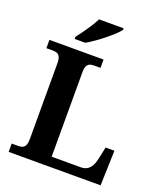

<svg xmlns="http://www.w3.org/2000/svg" viewBox="-165 -1040 984 1150"><g transform="rotate(20 327.0 -465.5)"><path d="M28 0V-53H70Q84.6 -53 96.3 -57.5Q108 -62 114.5 -76Q121 -90 121 -118V-596Q121 -624.9 114.3 -638.4Q107.6 -652 96.3 -656.5Q85 -661 70 -661H28V-714H373V-661H331Q317.3 -661 305.8 -657Q294.3 -652.9 287.2 -639.9Q280 -626.9 280 -600V-61H466Q489 -61 505.5 -71Q522 -81 532.5 -100.5Q543 -120 549 -148L565 -223H621L614 0ZM168 -784Q183 -803 201.5 -829Q220 -855 237.5 -882Q255 -909 265 -931H422V-921Q413 -908 391.5 -888Q370 -868 343 -846Q316 -824 288 -804.5Q260 -785 236 -771H168Z"/></g></svg>

Font: Noto Serif Armenian
Style: Regular
Weight: 400
Designer: Monotype Design Team
Foundry: Monotype Imaging Inc.
Version: Version 2.007